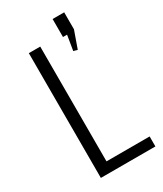

<svg xmlns="http://www.w3.org/2000/svg" viewBox="-197 -859 790 933"><g transform="rotate(-30 197.5 -393.0)"><path d="M131 -56H387V0H81V-700H145V-12ZM329 -786V-691L295 -595L273 -601L299 -759L322 -685H264V-786Z"/></g></svg>

Font: Pathway Extreme SemiCondensed ExtraLight
Style: Regular
Weight: 250
Width: 4
Version: Version 1.001;gftools[0.9.26]